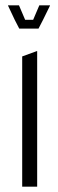

<svg xmlns="http://www.w3.org/2000/svg" viewBox="-20 -698 216 718"><path d="M52 -591 35 -624H141L124 -591ZM63 0V-487L118 -507H119V0ZM35 -624 10 -677V-678H51L74 -624ZM104 -624 127 -678H167V-677L141 -624Z"/></svg>

Font: Foldit Thin Light
Style: Regular
Weight: 300
Version: Version 1.003